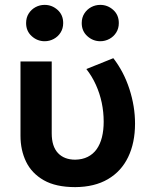

<svg xmlns="http://www.w3.org/2000/svg" viewBox="-20 -752 622 787"><path d="M288.5 15Q209 15 159.5 -13.2Q110 -41.5 87 -89Q64 -136.5 64 -195.5V-500H192V-205.5Q192 -152 217.5 -124.8Q243 -97.5 288.5 -97.5Q317.5 -98 339.5 -109Q361.5 -120 376 -140.2Q390.5 -160.5 397.8 -189.2Q405 -218 405 -253Q405 -293 397 -331Q389 -369 373.2 -404Q357.5 -439 334 -469L444.5 -513.5Q487.5 -458 510.5 -387Q533.5 -316 533.5 -245.5Q533.5 -166.5 505.2 -108Q477 -49.5 422.2 -17.5Q367.5 14.5 288.5 15ZM163 -583Q133 -583 110 -603.8Q87 -624.5 87 -657.5Q87 -680 97.8 -696.8Q108.5 -713.5 125.8 -722.8Q143 -732 163 -732Q193 -732 216 -711.5Q239 -691 239 -657.5Q239 -635.5 228.5 -618.8Q218 -602 200.5 -592.5Q183 -583 163 -583ZM391 -583Q361 -583 338 -603.8Q315 -624.5 315 -657.5Q315 -680 325.8 -696.8Q336.5 -713.5 353.8 -722.8Q371 -732 391 -732Q421 -732 444 -711.5Q467 -691 467 -657.5Q467 -635.5 456.5 -618.8Q446 -602 428.5 -592.5Q411 -583 391 -583Z"/></svg>

Font: Geologica Medium
Style: Regular
Weight: 500
Designer: Sindre Bremnes, Frode Helland
Foundry: Monokrom Skriftforlag AS
Version: Version 1.010;gftools[0.9.28]